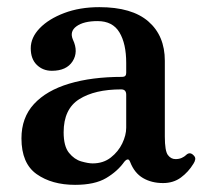

<svg xmlns="http://www.w3.org/2000/svg" viewBox="-20 -505 572 537"><path d="M190 12Q125 12 82.5 -18Q40 -48 40 -118Q40 -176 75 -214Q110 -252 173.5 -271Q237 -290 322 -290Q333 -290 333 -301V-329Q333 -383 314 -414.5Q295 -446 253 -446Q214 -446 194 -431.5Q174 -417 184 -394Q200 -360 183 -333.5Q166 -307 125 -307Q100 -307 83 -323.5Q66 -340 66 -370Q66 -400 91 -426Q116 -452 159.5 -468.5Q203 -485 258 -485Q349 -485 395 -445Q441 -405 441 -335V-123Q441 -83 449.5 -71.5Q458 -60 471 -60Q481 -60 488.5 -63.5Q496 -67 500 -71Q511 -82 522 -70Q527 -65 526 -59Q525 -53 521 -47Q507 -24 486 -8.5Q465 7 436 7Q404 7 380 -7Q356 -21 344 -52Q341 -60 336.5 -59Q332 -58 328 -53Q309 -26 277 -7Q245 12 190 12ZM239 -48Q269 -48 290 -64.5Q311 -81 322 -104Q333 -127 333 -148V-240Q333 -255 319 -255Q245 -255 201.5 -227.5Q158 -200 158 -135Q158 -96 173 -77.5Q188 -59 207.5 -53.5Q227 -48 239 -48Z"/></svg>

Font: Zen Old Mincho Black
Style: Regular
Weight: 900
Designer: Yoshimichi Ohira
Foundry: Positype
Version: Version 1.001